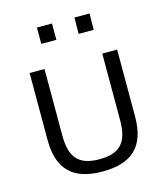

<svg xmlns="http://www.w3.org/2000/svg" viewBox="-110 -814 787 909"><g transform="rotate(-15 283.0 -359.5)"><path d="M281 10C426 10 496 -56 496 -202V-530H423V-205C423 -102 389 -50 281 -50C174 -50 140 -103 140 -205V-530H67V-202C67 -57 137 10 281 10ZM230 -649V-729H156V-649ZM413 -649 414 -729H340L339 -649Z"/></g></svg>

Font: Cheyenne Sans Light
Style: Regular
Weight: 300
Designer: The Public Sans project authors (U.S. Web Design System), Libre Franklin designed by Pablo Impallari and Rodrigo Fuenzal
Foundry: The Cheyenne Sans Project Authors
Version: Version 2.007